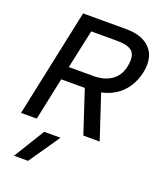

<svg xmlns="http://www.w3.org/2000/svg" viewBox="-170 -805 978 1170"><g transform="rotate(20 318.5 -219.5)"><path d="M163 -699H444Q535 -699 586 -656.5Q637 -614 637 -539Q637 -514 631 -487Q614 -408 563.5 -355Q513 -302 431 -284L525 0H419L328 -276H175L117 0H15ZM355 -362Q422 -362 468.5 -393.5Q515 -425 528 -487Q533 -508 533 -531Q533 -576 504.5 -594.5Q476 -613 417 -613H247L193 -362ZM187 60H293L155 260H64Z"/></g></svg>

Font: Prompt
Style: Italic
Weight: 400
Italic angle: -12°
Designer: Katatrad Team
Foundry: CadsonDemak
Version: Version 1.001